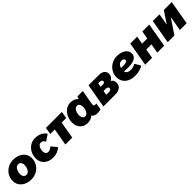

<svg xmlns="http://www.w3.org/2000/svg" viewBox="495 -2214 3912 3912"><g transform="rotate(-45 2450.5 -258.5)"><path d="M316 15C506 15 633 -122 633 -284C633 -445 497 -534 343 -534C154 -534 25 -397 25 -236C25 -78 157 15 316 15ZM312 -123C262 -123 230 -166 230 -230C230 -287 263 -397 346 -397C397 -397 428 -354 428 -290C428 -231 395 -123 312 -123Z M952 14C1040 14 1110 -14 1169 -69L1064 -191C1036 -158 996 -138 959 -138C918 -138 884 -166 884 -232C884 -310 922 -383 984 -383C1027 -383 1053 -363 1072 -318L1210 -410C1159 -495 1060 -531 965 -531C795 -531 682 -388 682 -226C682 -78 788 14 952 14Z M1245 -370H1374L1310 0H1509L1573 -370H1704L1729 -520H1270Z M2225 12C2260 12 2297 7 2323 -1L2348 -146C2338 -144 2328 -143 2316 -143C2275 -143 2270 -162 2280 -220L2333 -520H2178C2170 -507 2162 -486 2156 -465C2118 -508 2061 -534 1987 -534C1828 -534 1722 -382 1722 -219C1722 -80 1810 14 1944 14C2010 14 2063 -9 2104 -44C2122 -7 2161 12 2225 12ZM2037 -393C2080 -393 2109 -350 2109 -286C2109 -231 2079 -118 2004 -118C1956 -118 1927 -161 1927 -226C1927 -284 1958 -393 2037 -393Z M2406 0H2758C2849 0 2940 -47 2940 -147C2940 -204 2919 -239 2879 -262C2932 -291 2960 -338 2960 -392C2960 -462 2903 -519 2802 -519L2497 -520ZM2615 -128 2631 -221H2699C2737 -221 2759 -204 2759 -177C2759 -136 2726 -126 2680 -127ZM2650 -323 2665 -408H2704C2746 -408 2771 -393 2771 -366C2771 -331 2742 -323 2700 -323Z M3303 17C3401 17 3495 -12 3541 -44L3468 -170C3428 -149 3380 -132 3327 -132C3268 -132 3219 -154 3206 -208C3250 -205 3290 -203 3326 -203C3495 -203 3581 -254 3581 -354C3581 -474 3459 -533 3323 -533C3149 -533 3014 -397 3014 -232C3014 -75 3139 17 3303 17ZM3213 -303C3230 -359 3271 -400 3325 -400C3363 -400 3395 -387 3395 -348C3395 -310 3341 -300 3280 -300C3258 -300 3235 -301 3213 -303Z M4048 -520 4018 -348H3869L3899 -520H3700L3610 0H3809L3844 -203H3993L3958 0H4157L4247 -520Z M4259 0H4451L4656 -304H4663L4610 0H4805L4895 -520H4666L4507 -278H4500L4542 -520H4349Z"/></g></svg>

Font: Fixel Display Black
Style: Italic
Weight: 900
Italic angle: -10°
Designer: AlfaBravo + MacPaw
Foundry: Kyrylo Tkachov, Marchela Mozhyna, Serhii Makarenko, Maria Weinstein, Zakhar Kryvoshyya
Version: Version 1.210;Glyphs 3.2 (3217)